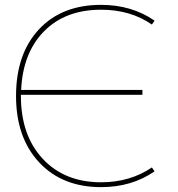

<svg xmlns="http://www.w3.org/2000/svg" viewBox="-20 -760 732 790"><path d="M605 -71 616 -55Q522 10 396 10Q236 10 141 -92Q46 -194 46 -365Q46 -538 140 -639Q234 -740 396 -740Q522 -740 616 -675L605 -659Q517 -720 396 -720Q249 -720 161.5 -631.5Q74 -543 67 -390H566V-370H66V-365Q66 -203 156 -106.5Q246 -10 396 -10Q515 -10 605 -71Z"/></svg>

Font: Mplus 1p Thin
Style: Regular
Weight: 250
Version: Version 1.061